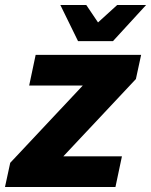

<svg xmlns="http://www.w3.org/2000/svg" viewBox="-65 -750 606 770"><path d="M-45 0 -24 -97 267 -407H52L78 -530H501L480 -433L189 -123H424L398 0ZM282 -585 294 -629 405 -730H521L388 -585ZM248 -585 177 -730H281L349 -629L354 -585Z"/></svg>

Font: Radio Canada Big
Style: Bold Italic
Weight: 700
Italic angle: -12°
Designer: Étienne Aubert Bonn
Foundry: Coppers and Brasses
Version: Version 1.001